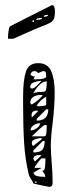

<svg xmlns="http://www.w3.org/2000/svg" viewBox="-20 -725 285 748"><path d="M92 -46Q78 -104 74 -167.5Q70 -231 70 -318V-350Q70 -413 81 -446Q92 -479 129 -479Q166 -479 179.5 -447.5Q193 -416 193 -366Q193 -311 185 -245Q178 -194 178 -155Q178 -130 182 -82Q183 -70 184 -53Q185 -36 185 -13Q185 3 172 3Q160 1 141.5 -3Q123 -7 110 -10Q108 -17 101 -27Q94 -37 92 -46ZM120 -416Q160 -416 160 -428Q160 -440 157.5 -444Q155 -448 148 -448Q146 -448 139 -444.5Q132 -441 129 -441Q127 -441 124 -444.5Q121 -448 116 -448Q109 -448 105.5 -445.5Q102 -443 98 -435Q106 -427 113 -427L116 -428L110 -416ZM97 -387Q97 -385 99.5 -382.5Q102 -380 104 -380Q113 -380 126 -393.5Q139 -407 142 -410H138Q130 -410 114 -405Q98 -400 98 -388ZM110 -362Q124 -367 142 -367Q151 -367 155 -369Q159 -371 160.5 -379.5Q162 -388 162 -408Q136 -408 110 -362ZM104 -318Q126 -330 147 -354L138 -355Q122 -355 110 -347.5Q98 -340 98 -325Q98 -323 100.5 -320.5Q103 -318 104 -318ZM123 -312 132 -311Q139 -311 149.5 -312.5Q160 -314 160 -318V-348Q133 -334 123 -312ZM168 -299H160L123 -262V-255Q168 -255 168 -299ZM103 -277 104 -267 129 -293 123 -294Q103 -294 103 -277ZM99 -217Q110 -217 123 -225.5Q136 -234 136 -245Q123 -245 111 -237Q99 -229 99 -217ZM104 -194H153Q159 -194 160.5 -206.5Q162 -219 162 -238H153Q149 -236 131.5 -220Q114 -204 104 -194ZM110 -157 142 -182V-188Q104 -183 104 -170Q104 -157 110 -157ZM154 -176H147L110 -139V-131Q135 -131 144.5 -141Q154 -151 154 -176ZM116 -96 142 -120 132 -121Q113 -121 110 -108Q110 -105 112 -101.5Q114 -98 116 -96ZM156 -36Q156 -45 150.5 -51.5Q145 -58 145 -59Q145 -59 151 -62Q157 -65 157 -108H142Q140 -108 127.5 -92Q115 -76 115 -72V-71H142L110 -52Q114 -41 126.5 -38.5Q139 -36 156 -36ZM119 -18Q116 -18 116 -16Q117 -12 120 -12Q122 -12 123 -16Q123 -18 119 -18ZM162 -630Q122 -615 61 -587L32 -574H11Q11 -590 13.5 -605.5Q16 -621 20 -623L180 -704L183 -705Q194 -705 194 -681Q194 -657 188 -647.5Q182 -638 162 -630ZM163 -667Q152 -667 150 -660H154Q166 -660 168 -667ZM138 -655Q126 -655 118 -648H127Q135 -648 139 -649.5Q143 -651 144 -655ZM110 -639Q113 -639 113 -642Q113 -646 110 -646Q106 -646 106 -642Q108 -639 110 -639Z"/></svg>

Font: Cabin Sketch
Style: Regular
Weight: 400
Version: Version 1.100